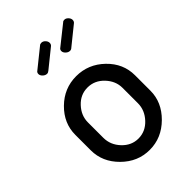

<svg xmlns="http://www.w3.org/2000/svg" viewBox="-211 -798 899 899"><g transform="rotate(-45 238.5 -349.0)"><path d="M252 -661 164 -590Q157 -584 150 -584Q139 -584 129.5 -593Q120 -602 120 -612Q120 -622 128 -627L220 -701Q225 -706 233 -706Q244 -706 252.5 -697Q261 -688 261 -678Q261 -667 252 -661ZM404 -661 316 -590Q310 -584 302 -584Q291 -584 281.5 -593Q272 -602 272 -612Q272 -622 280 -627L373 -701Q377 -706 386 -706Q396 -706 404.5 -697Q413 -688 413 -678Q413 -667 404 -661ZM436 -288V-186Q436 -110 376.5 -51Q317 8 238 8Q159 8 100 -50.5Q41 -109 41 -186V-288Q41 -365 99.5 -422.5Q158 -480 238 -480Q318 -480 377 -423Q436 -366 436 -288ZM353 -186V-288Q353 -333 319 -369Q285 -405 238 -405Q191 -405 157.5 -369Q124 -333 124 -288V-186Q124 -139 158 -103Q192 -67 238 -67Q285 -67 319 -103.5Q353 -140 353 -186Z"/></g></svg>

Font: Dosis
Style: Medium
Weight: 500
Designer: Edgar Tolentino, Pablo Impallari, Igino Marini
Foundry: Edgar Tolentino, Pablo Impallari, Igino Marini
Version: Version 1.007